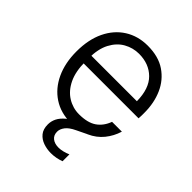

<svg xmlns="http://www.w3.org/2000/svg" viewBox="-204 -658 968 968"><g transform="rotate(45 280.0 -173.5)"><path d="M284 12Q214 12 161.5 -22.5Q109 -57 80 -119Q51 -181 51 -263Q51 -348 80.5 -409.5Q110 -471 163 -504.5Q216 -538 285 -538Q362 -538 412 -504Q462 -470 487 -413.5Q512 -357 512 -287Q512 -278 512 -268.5Q512 -259 511 -246H102V-301H444Q443 -390 398.5 -434Q354 -478 283 -478Q240 -478 202.5 -457Q165 -436 142 -392.5Q119 -349 119 -282V-258Q119 -188 141.5 -141.5Q164 -95 202 -71.5Q240 -48 284 -48Q345 -48 379 -71.5Q413 -95 429 -139H499Q486 -96 458 -61.5Q430 -27 386.5 -7.5Q343 12 284 12ZM322 191Q294 191 268 182Q242 173 225.5 153Q209 133 209 99Q209 76 219.5 55Q230 34 254 14Q278 -6 317 -24L373 -48L391 -10L331 19Q297 35 282.5 54Q268 73 268 92Q268 117 285 130.5Q302 144 330 144Q344 144 360.5 140Q377 136 393 129V178Q377 184 359 187.5Q341 191 322 191Z"/></g></svg>

Font: DM Sans 9pt Light
Style: Regular
Weight: 300
Version: Version 4.004;gftools[0.9.30]